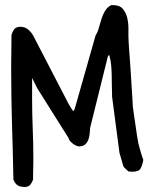

<svg xmlns="http://www.w3.org/2000/svg" viewBox="-20 -742 611 762"><path d="M33.2 -29.3Q31.2 -137.7 27.8 -245.6Q24.4 -353.5 24.4 -461.9Q24.4 -469.7 24.4 -489.7Q24.4 -509.8 24.9 -532.2Q25.4 -554.7 25.4 -574.2Q25.4 -593.8 25.4 -601.6Q29.3 -617.2 37.1 -626.5Q44.9 -635.7 61.5 -635.7Q78.1 -635.7 90.8 -625.5Q103.5 -615.2 111.3 -601.6L252 -330.1Q252.9 -328.1 258.8 -318.4Q264.6 -308.6 267.6 -304.7Q268.6 -303.7 270.5 -302.7Q272.5 -301.8 272.5 -300.8L276.4 -309.6L359.4 -601.6Q368.2 -615.2 372.6 -632.3Q377 -649.4 382.3 -666Q387.7 -682.6 396 -697.3Q404.3 -711.9 420.9 -721.7H428.7Q455.1 -721.7 467.8 -706.5Q480.5 -691.4 485.4 -669.4Q490.2 -647.5 489.7 -623.5Q489.3 -599.6 490.2 -582Q490.2 -575.2 491.7 -555.7Q493.2 -536.1 495.1 -509.8Q497.1 -483.4 499 -453.6Q501 -423.8 502.4 -397.5Q503.9 -371.1 505.4 -351.6Q506.8 -332 506.8 -326.2V-322.3Q507.8 -313.5 510.7 -293Q513.7 -272.5 517.1 -249.5Q520.5 -226.6 523.4 -206.1Q526.4 -185.5 528.3 -177.7Q529.3 -172.9 531.7 -163.1Q534.2 -153.3 537.6 -142.1Q541 -130.9 543.9 -121.1Q546.9 -111.3 548.8 -107.4Q544.9 -85 537.6 -72.8Q530.3 -60.5 505.9 -60.5Q502.9 -60.5 497.1 -61Q491.2 -61.5 490.2 -61.5Q487.3 -63.5 479 -71.3Q470.7 -79.1 469.7 -82L454.1 -135.7L424.8 -358.4V-367.2Q423.8 -384.8 423.8 -404.8Q423.8 -424.8 423.3 -445.3Q422.9 -465.8 420.9 -486.3Q418.9 -506.8 413.1 -524.4L408.2 -518.6L337.9 -235.4Q336.9 -224.6 335.9 -212.4Q335 -200.2 331.1 -189Q327.1 -177.7 319.3 -169.9Q311.5 -162.1 296.9 -161.1Q291 -160.2 284.2 -163.1Q277.3 -166 270.5 -170.9Q263.7 -175.8 258.3 -182.1Q252.9 -188.5 252 -194.3L127.9 -391.6L107.4 -432.6V-348.6Q107.4 -289.1 109.9 -231.9Q112.3 -174.8 112.3 -115.2Q112.3 -110.4 112.3 -98.1Q112.3 -85.9 111.8 -72.3Q111.3 -58.6 111.3 -46.4Q111.3 -34.2 111.3 -29.3Q107.4 -17.6 100.1 -8.8Q92.8 0 79.1 0Q60.5 0 50.3 -6.3Q40 -12.7 33.2 -29.3Z"/></svg>

Font: Covered By Your Grace
Style: Regular
Weight: 400
Designer: Kimberly Geswein
Foundry: Kimberly Geswein
Version: Version 1.0